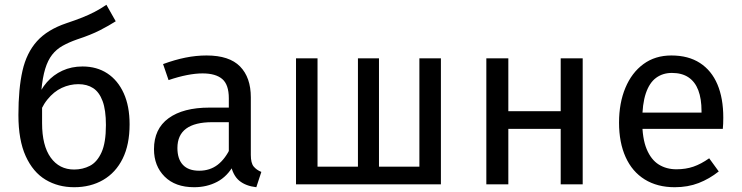

<svg xmlns="http://www.w3.org/2000/svg" viewBox="-20 -771 3102 803"><path d="M425 -751 464 -682Q436 -664 398 -644.5Q360 -625 302 -606Q268 -594 242 -579.5Q216 -565 198 -542Q180 -519 169 -483Q158 -447 153 -393H156V-256Q156 -162 192 -112Q228 -62 290 -62Q326 -62 356 -77.5Q386 -93 404.5 -133.5Q423 -174 423 -248Q423 -311 409 -348.5Q395 -386 369.5 -402.5Q344 -419 308 -419Q272 -419 238.5 -403.5Q205 -388 178 -354.5Q151 -321 135 -268L134 -355Q149 -396 176 -427Q203 -458 241 -475.5Q279 -493 325 -493Q385 -493 429 -464Q473 -435 497.5 -381Q522 -327 522 -251Q522 -166 493 -107.5Q464 -49 411.5 -18.5Q359 12 290 12Q223 12 170.5 -19.5Q118 -51 87.5 -118Q57 -185 57 -290Q57 -400 74 -475Q91 -550 134.5 -598.5Q178 -647 258 -674Q297 -687 324.5 -698Q352 -709 376 -721.5Q400 -734 425 -751Z M844 -539Q939 -539 984 -493Q1029 -447 1029 -364V-123Q1029 -89 1041 -74.5Q1053 -60 1073 -52L1052 12Q1008 7 981 -15Q954 -37 944 -86L937 -123V-360Q937 -417 909.5 -440.5Q882 -464 827 -464Q798 -464 762 -457Q726 -450 685 -436L662 -503Q711 -521 755.5 -530Q800 -539 844 -539ZM856 -321H952V-260H868Q795 -260 758.5 -233Q722 -206 722 -152Q722 -106 745 -81.5Q768 -57 813 -57Q858 -57 890.5 -82Q923 -107 946 -157L958 -82Q931 -33 888 -10.5Q845 12 792 12Q713 12 668.5 -32.5Q624 -77 624 -147Q624 -232 685 -276.5Q746 -321 856 -321Z M1734 -527H1824V0H1218V-527H1308V-74H1477V-527H1565V-74H1734Z M2417 0H2325V-232H2106V0H2014V-527H2106V-306H2325V-527H2417Z M2788 -539Q2859 -539 2907.5 -507.5Q2956 -476 2980.5 -418Q3005 -360 3005 -279Q3005 -266 3004.5 -253.5Q3004 -241 3003 -232H2651V-300H2914Q2914 -302 2914 -303.5Q2914 -305 2914 -306Q2914 -358 2900.5 -393.5Q2887 -429 2859.5 -447.5Q2832 -466 2790 -466Q2752 -466 2724 -445.5Q2696 -425 2681 -380.5Q2666 -336 2666 -265Q2666 -192 2684.5 -147.5Q2703 -103 2735 -83Q2767 -63 2809 -63Q2848 -63 2880 -74Q2912 -85 2946 -109L2986 -54Q2947 -23 2902 -5.5Q2857 12 2802 12Q2729 12 2676.5 -20.5Q2624 -53 2596.5 -114Q2569 -175 2569 -258Q2569 -340 2595.5 -403.5Q2622 -467 2671 -503Q2720 -539 2788 -539Z"/></svg>

Font: Fira Sans Variable
Style: Regular
Weight: 400
Designer: Carrois Corporate & Edenspiekermann AG
Foundry: Carrois Corporate GbR & Edenspiekermann AG
Version: Version 4.202